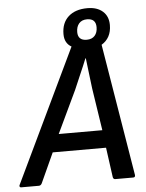

<svg xmlns="http://www.w3.org/2000/svg" viewBox="-82 -842 675 886"><g transform="rotate(-5 255.0 -398.5)"><path d="M-20 0Q-25 0 -26.5 -3Q-28 -6 -27 -10L268 -627Q236 -645 236 -687Q236 -739 268 -768Q300 -797 356 -797Q401 -797 427 -774Q453 -751 453 -711Q453 -680 441 -658Q429 -636 407 -623L508 -11Q509 0 499 0H416Q407 0 405 -10L386 -148H139L76 -10Q71 0 62 0ZM174 -230H376L346 -426Q342 -460 337.5 -496Q333 -532 329 -567H327Q313 -532 297.5 -497Q282 -462 267 -426ZM341 -652Q365 -652 378 -666.5Q391 -681 391 -706Q391 -746 350 -746Q326 -746 313 -731Q300 -716 300 -691Q300 -652 341 -652Z"/></g></svg>

Font: Sofia Sans Semi Condensed SemiBold
Style: Italic
Weight: 600
Italic angle: -9°
Version: Version 4.100